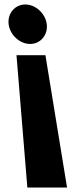

<svg xmlns="http://www.w3.org/2000/svg" viewBox="-20 -576 357 856"><path d="M18.5 -468C24.4 -420 68.3 -380 114.3 -380C160.3 -380 194.4 -420 188.5 -468C182.6 -516 138.7 -556 92.7 -556C46.7 -556 12.6 -516 18.5 -468ZM101.9 260H278.9L182.5 -330H53.5Z"/></svg>

Font: Hussar
Style: BdOpOblOne
Weight: 700
Foundry: Cannot Into Space Fonts
Version: Version 2.00